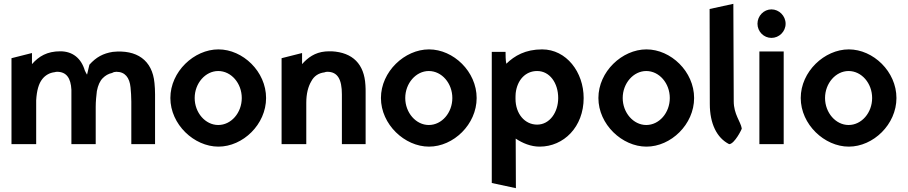

<svg xmlns="http://www.w3.org/2000/svg" viewBox="-20 -753 4744 1003"><path d="M147 -418V-476L40 -449V0H169V-229C172 -280 182 -316 201 -340C216 -359 238 -373 266 -376C269 -377 274 -378 278 -378C327 -378 350 -345 353 -284V0H480V-195C480 -224 483 -251 486 -277C492 -308 502 -330 517 -345C530 -358 546 -368 566 -372C572 -376 580 -378 588 -378C633 -378 657 -348 662 -296C664 -274 666 -249 666 -222V0H790V-260C790 -281 789 -300 787 -319C776 -439 694 -495 569 -482C519 -474 483 -455 447 -415C443 -399 439 -382 435 -364H434C430 -371 426 -378 423 -385C404 -449 359 -485 295 -485C226 -485 183 -459 147 -418Z M997 -241C997 -318 1053 -382 1120 -382C1188 -382 1243 -318 1243 -241C1243 -164 1188 -100 1120 -100C1053 -100 997 -164 997 -241ZM870 -241C870 -103 994 13 1121 13C1249 13 1370 -103 1370 -241C1370 -379 1249 -495 1121 -495C994 -495 870 -379 870 -241Z M1890 0V-270C1890 -283 1890 -295 1889 -308C1883 -418 1823 -479 1713 -485C1702 -485 1690 -485 1679 -484C1625 -479 1588 -452 1558 -418V-476L1451 -449V0H1580V-216C1580 -264 1590 -301 1606 -328C1620 -355 1643 -371 1675 -375C1679 -377 1685 -378 1690 -378C1744 -378 1766 -338 1766 -260V0Z M2097 -241C2097 -318 2153 -382 2220 -382C2288 -382 2343 -318 2343 -241C2343 -164 2288 -100 2220 -100C2153 -100 2097 -164 2097 -241ZM1970 -241C1970 -103 2094 13 2221 13C2349 13 2470 -103 2470 -241C2470 -379 2349 -495 2221 -495C2094 -495 1970 -379 1970 -241Z M3029 -241C3029 -376 2939 -495 2812 -495C2725 -495 2668 -462 2625 -420C2621 -435 2621 -470 2621 -482H2549V203L2675 230L2674 -29C2710 -5 2753 13 2799 13C2925 13 3029 -90 3029 -241ZM2673 -237C2673 -247 2673 -257 2674 -267C2682 -335 2725 -382 2786 -382C2852 -382 2896 -319 2896 -241C2896 -167 2852 -102 2786 -102C2721 -102 2673 -159 2673 -237Z M3233 -241C3233 -318 3289 -382 3356 -382C3424 -382 3479 -318 3479 -241C3479 -164 3424 -100 3356 -100C3289 -100 3233 -164 3233 -241ZM3106 -241C3106 -103 3230 13 3357 13C3485 13 3606 -103 3606 -241C3606 -379 3485 -495 3357 -495C3230 -495 3106 -379 3106 -241Z M3789 0C3817 0 3857 -81 3855 -82C3849 -118 3813 -156 3813 -224L3811 -733L3687 -706L3688 -210C3688 -108 3724 -33 3789 0Z M3937 -629C3937 -588 3970 -555 4010 -555C4050 -555 4084 -588 4084 -629C4084 -670 4050 -704 4010 -704C3970 -704 3937 -670 3937 -629ZM4074 0V-484H3947V0Z M4290 -241C4290 -318 4346 -382 4413 -382C4481 -382 4536 -318 4536 -241C4536 -164 4481 -100 4413 -100C4346 -100 4290 -164 4290 -241ZM4163 -241C4163 -103 4287 13 4414 13C4542 13 4663 -103 4663 -241C4663 -379 4542 -495 4414 -495C4287 -495 4163 -379 4163 -241Z"/></svg>

Font: Bluebird
Style: Nrw
Weight: 400
Designer: Jasper
Foundry: Cannot Into Space Fonts
Version: Version 0.98